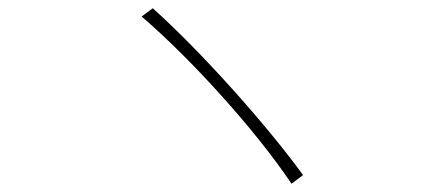

<svg xmlns="http://www.w3.org/2000/svg" viewBox="-20 -575 1040 465"><path d="M350 -555 323 -535C443 -432 599 -260 686 -130L714 -151C623 -276 466 -451 350 -555Z"/></svg>

Font: Noto Sans CJK Thin
Style: Regular
Weight: 100
Designer: Ryoko NISHIZUKA (kana & ideographs); Paul D. Hunt (Latin, Greek & Cyrillic); Wenlong ZHANG (bopomofo); Sandoll Communica
Foundry: Adobe Systems Incorporated
Version: Version 1.000;PS 1;hotconv 1.0.78;makeotf.lib2.5.61930